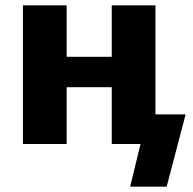

<svg xmlns="http://www.w3.org/2000/svg" viewBox="-20 -540 722 720"><path d="M230 -213V0H66V-520H230V-327H399V-520H563V-111H676L605 160H468L507 0H493H399V-213Z"/></svg>

Font: M PLUS 1p ExtraBold
Style: Regular
Weight: 800
Version: Version 1.062